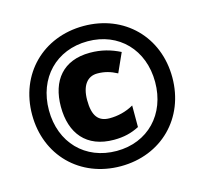

<svg xmlns="http://www.w3.org/2000/svg" viewBox="-105 -843 1035 971"><g transform="rotate(-15 412.0 -357.0)"><path d="M412 10C625 10 779 -144 779 -357C779 -570 625 -724 412 -724C199 -724 45 -570 45 -357C45 -144 199 10 412 10ZM412 -70C247 -70 133 -188 133 -357C133 -526 247 -644 412 -644C575 -644 689 -526 689 -357C689 -188 575 -70 412 -70ZM413 -128C465 -128 505 -138 546 -159V-272C506 -249 462 -239 420 -239C361 -239 333 -274 333 -357C333 -433 365 -474 417 -474C455 -474 486 -465 520 -447L565 -547C517 -571 468 -585 408 -585C267 -585 196 -495 196 -359C196 -219 269 -128 413 -128Z"/></g></svg>

Font: Noto Sans Lao Looped Black
Style: Regular
Weight: 900
Designer: Mark Frömberg, Ben Mitchell
Foundry: The Fontpad Ltd
Version: Version 1.002